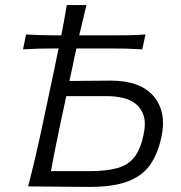

<svg xmlns="http://www.w3.org/2000/svg" viewBox="-20 -733 710 755"><path d="M90.5 0Q106 -59.5 119 -115Q132 -170.5 146 -236.5L196 -472.5Q199.5 -491 203.2 -508.5Q207 -526 210.5 -542.5H194.5Q167 -542.5 135.8 -541.8Q104.5 -541 70.5 -539L82.5 -597.5Q116 -595.5 147 -594.8Q178 -594 205.5 -594H221Q227 -624 232.2 -653.2Q237.5 -682.5 242.5 -713H320Q312.5 -682 305.5 -653Q298.5 -624 291.5 -594H427.5Q455 -594 486.5 -594.5Q518 -595 552 -597.5L539.5 -539Q506 -541 475 -541.8Q444 -542.5 416.5 -542.5H280.5Q276.5 -525.5 272.8 -508.2Q269 -491 265.5 -472L253 -414.5Q282 -414.5 323.2 -415.2Q364.5 -416 415.5 -416Q531.5 -416 583.8 -354.8Q636 -293.5 615 -195.5Q602 -133 573 -88.8Q544 -44.5 486.5 -21.2Q429 2 331 2Q259 2 201.2 1Q143.5 0 90.5 0ZM180.5 -60H330.5Q397.5 -60 440.5 -71.8Q483.5 -83.5 508 -114.5Q532.5 -145.5 544.5 -203Q554.5 -250.5 544.2 -280.2Q534 -310 511.2 -326.5Q488.5 -343 459.2 -349Q430 -355 402 -355H240.5L217.5 -247Q206.5 -194 197.8 -151Q189 -108 180.5 -60Z"/></svg>

Font: Commissioner Flair Light
Style: Italic
Weight: 300
Italic angle: -12°
Designer: Kostas Bartsokas
Foundry: Kostas Bartsokas
Version: Version 1.000; ttfautohint (v1.8.3)